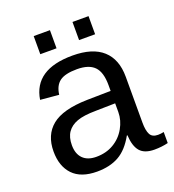

<svg xmlns="http://www.w3.org/2000/svg" viewBox="-128 -785 811 895"><g transform="rotate(-20 278.0 -337.5)"><path d="M202.1 9.8Q122.6 9.8 82.5 -32.2Q42.5 -74.2 42.5 -147.5Q42.5 -229.5 96.4 -273.4Q150.4 -317.4 270.5 -320.3L389.2 -322.3V-351.1Q389.2 -415.5 361.8 -443.4Q334.5 -471.2 275.9 -471.2Q216.8 -471.2 189.9 -451.2Q163.1 -431.2 157.7 -387.2L65.9 -395.5Q88.4 -538.1 277.8 -538.1Q377.4 -538.1 427.7 -492.4Q478 -446.8 478 -360.4V-132.8Q478 -93.8 488.3 -74Q498.5 -54.2 527.3 -54.2Q541 -54.2 556.2 -57.6V-2.9Q524.4 4.9 488.3 4.9Q439.5 4.9 417.2 -20.8Q395 -46.4 392.1 -101.1H389.2Q355.5 -40.5 310.8 -15.4Q266.1 9.8 202.1 9.8ZM389.2 -260.7 293 -258.8Q231.4 -258.3 199.2 -246.1Q167 -234.4 149.9 -210Q132.8 -185.5 132.8 -146Q132.8 -103 156 -79.6Q179.2 -56.2 222.2 -56.2Q271 -56.2 308.1 -78.1Q345.7 -100.1 367.4 -138.4Q389.2 -176.8 389.2 -217.3ZM411.6 -685.1V-595.2H332V-685.1ZM220.2 -685.1V-595.2H139.6V-685.1Z"/></g></svg>

Font: Arimo
Style: Regular
Weight: 400
Designer: Steve Matteson
Foundry: Monotype Imaging Inc.
Version: Version 1.33